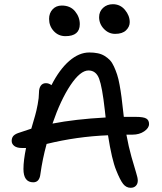

<svg xmlns="http://www.w3.org/2000/svg" viewBox="-20 -890 766 907"><path d="M523.9 -730Q493.2 -730 470.7 -753.7Q448.2 -777.3 448.2 -809.1Q448.2 -835.4 466.8 -852.8Q485.4 -870.1 513.2 -870.1Q547.9 -870.1 570.3 -843.3Q592.8 -816.4 592.8 -785.2Q592.8 -763.7 575.4 -746.8Q558.1 -730 523.9 -730ZM289.1 -719.2Q255.9 -719.2 233.9 -743.2Q211.9 -767.1 211.9 -800.8Q211.9 -828.1 228.5 -845.9Q245.1 -863.8 272 -863.8Q312 -863.8 334.5 -836.7Q356.9 -809.6 356.9 -775.9Q356.9 -719.2 289.1 -719.2ZM84 -190.9Q60.1 -190.9 47.6 -200.4Q35.2 -210 35.2 -224.1Q35.2 -237.3 41.7 -246.1Q48.3 -254.9 64.9 -261.2Q110.8 -276.9 127.9 -282.2Q140.6 -325.7 146.2 -345.2Q151.9 -364.7 158 -396.7Q164.1 -428.7 164.1 -452.1Q164.1 -473.1 172.6 -485.1Q181.2 -497.1 196.8 -497.1Q210.9 -497.1 223.1 -487.8Q261.2 -562.5 307.4 -602.3Q353.5 -642.1 401.9 -642.1Q423.8 -642.1 441.7 -638.4Q459.5 -634.8 473.9 -626Q488.3 -617.2 499 -606Q509.8 -594.7 518.3 -575.9Q526.9 -557.1 533.2 -537.8Q539.6 -518.6 544.9 -489.3Q550.3 -460 554 -431.6Q557.6 -403.3 562 -362.8Q563.5 -349.6 564.9 -337.9H621.1Q657.7 -337.9 670.9 -330.1Q684.1 -322.3 684.1 -304.2Q684.1 -285.2 661.1 -269.5Q638.2 -253.9 606 -253.9H577.1Q587.4 -197.3 601.1 -148.7Q614.7 -100.1 622.8 -75Q630.9 -49.8 630.9 -37.1Q630.9 -21.5 621.8 -12.2Q612.8 -2.9 597.2 -2.9Q576.2 -2.9 561.8 -21Q547.4 -39.1 528.8 -85.9Q508.3 -135.7 490.2 -251Q343.3 -245.1 200.2 -210Q180.7 -138.7 170.9 -67.9Q166.5 -28.8 137.2 -28.8Q90.8 -28.8 90.8 -91.8Q90.8 -131.8 103 -190.9ZM397.9 -557.1Q359.4 -557.1 313 -487.8Q266.6 -418.5 228 -306.2Q335 -327.1 479 -335Q477.1 -346.7 475.1 -370.1Q462.9 -479.5 448.2 -518.3Q433.6 -557.1 397.9 -557.1Z"/></svg>

Font: Shantell Sans Irregular Bouncy
Style: Regular
Weight: 400
Designer: Stephen Nixon, Anya Danilova, Shantell Martin
Foundry: Arrow Type
Version: Version 1.006;[9816181b4]